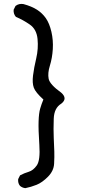

<svg xmlns="http://www.w3.org/2000/svg" viewBox="-20 -857 540 996"><path d="M111.3 119.1Q95.7 117.2 84 107.4Q72.3 93.8 74.2 72.3L84 52.7Q105.5 41 128.9 34.2Q152.3 27.3 170.9 1Q189.5 -25.4 184.1 -105.5Q178.7 -185.5 180.2 -228Q181.6 -270.5 188.5 -293.9Q195.3 -317.4 205.1 -340.8Q164.1 -377.9 155.3 -402.3Q146.5 -426.8 151.4 -465.8Q156.2 -504.9 168 -554.7Q179.7 -604.5 174.8 -654.8Q169.9 -705.1 134.8 -729.5Q99.6 -753.9 62.5 -769.5Q48.8 -785.2 50.8 -806.6L60.5 -826.2Q78.1 -839.8 101.6 -835.9Q144.5 -824.2 171.9 -806.6Q199.2 -789.1 217.8 -762.7Q236.3 -736.3 246.6 -692.4Q256.8 -648.4 253.9 -602.1Q251 -555.7 238.8 -516.6Q226.6 -477.5 232.4 -448.2Q238.3 -418.9 297.9 -376Q332 -345.7 297.9 -319.3Q260.7 -296.9 258.8 -241.2Q256.8 -185.5 258.8 -141.6Q260.7 -97.7 261.7 -71.3Q262.7 -44.9 260.7 -7.8Q258.8 29.3 229 59.6Q199.2 89.8 169.9 101.6Q140.6 113.3 111.3 119.1Z"/></svg>

Font: NaikaiFont
Style: Regular
Weight: 400
Version: Version 1.67